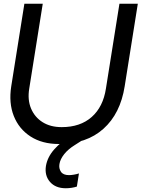

<svg xmlns="http://www.w3.org/2000/svg" viewBox="-20 -750 829 1024"><path d="M294 18Q205 18 143 -22Q81 -62 53.5 -131.5Q26 -201 40 -290L110 -730H208L136 -278Q126 -218 145.5 -171.5Q165 -125 207 -98.5Q249 -72 309 -72Q408 -72 469 -126Q530 -180 545 -278L617 -730H715L645 -290Q622 -144 531.5 -63Q441 18 294 18ZM331 254Q276 254 246.5 220Q217 186 225 135Q233 88 268.5 47.5Q304 7 356 -24L392 -45L416 0L380 23Q344 45 322.5 72Q301 99 297 125Q293 148 305 166Q317 184 348 184Q359 184 374 181.5Q389 179 401 175L390 245Q378 249 362.5 251.5Q347 254 331 254Z"/></svg>

Font: Sora Variable Italic
Style: Regular
Weight: 400
Designer: Jonathan Barnbrook, Julián Moncada
Foundry: Barnbrook Fonts
Version: Version 2.000